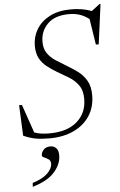

<svg xmlns="http://www.w3.org/2000/svg" viewBox="-62 -738 653 1046"><g transform="rotate(-5 264.0 -215.0)"><path d="M440 -204Q440 -139.5 408.8 -91.5Q377.5 -43.5 320.8 -16.8Q264 10 188 10Q142.5 10 111.5 4.2Q80.5 -1.5 46 -17L38.5 -184.5H54L107.5 -29.5Q127 -22 147.5 -19.5Q168 -17 189.5 -17Q287 -17 341 -63.8Q395 -110.5 395 -187.5Q395 -235.5 373.5 -264.2Q352 -293 320.8 -311.5Q289.5 -330 259.5 -347.5Q230 -365 205.5 -384.5Q181 -404 166.5 -431.2Q152 -458.5 152 -499.5Q152 -548.5 176.8 -589.5Q201.5 -630.5 249.2 -655.2Q297 -680 365.5 -680Q428 -680 478 -661L522.5 -695H528.5L499.5 -477H484L462 -618.5Q435.5 -638.5 409.2 -646.8Q383 -655 352.5 -655Q275 -655 235.2 -615.2Q195.5 -575.5 195.5 -517.5Q195.5 -479.5 212.5 -454.8Q229.5 -430 256.5 -412.2Q283.5 -394.5 314 -376.5Q344.5 -358.5 373.5 -337.5Q402.5 -316.5 421.2 -284.8Q440 -253 440 -204ZM138 100Q138 83.5 150.8 68.8Q163.5 54 189 54Q208 54 220.2 67Q232.5 80 232.5 106Q232.5 154.5 194.2 197.8Q156 241 74 265L75.5 244Q130.5 227 157.5 200.8Q184.5 174.5 184.5 147.5Q184.5 131 172.8 123.2Q161 115.5 149.5 110.8Q138 106 138 100Z"/></g></svg>

Font: Newsreader Text Light
Style: Italic
Weight: 300
Italic angle: -17°
Designer: Hugues Gentile
Foundry: Production Type
Version: Version 1.001